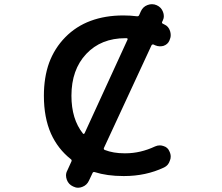

<svg xmlns="http://www.w3.org/2000/svg" viewBox="-20 -836 1040 899"><path d="M322.3 37.1Q300.8 27.3 293 5.9Q289.1 -4.9 289.1 -14.6Q289.1 -26.4 294.9 -37.1L314.5 -80.1Q317.4 -86.9 311.5 -90.8Q251 -138.7 218.8 -210Q185.5 -285.2 185.5 -387.7Q185.5 -473.6 210 -542Q235.4 -610.4 285.6 -661.6Q335.9 -712.9 404.3 -738.3Q472.7 -763.7 557.6 -763.7Q590.8 -763.7 621.1 -759.8Q628.9 -758.8 631.8 -765.6L639.6 -783.2Q649.4 -804.7 670.9 -812.5Q681.6 -816.4 691.4 -816.4Q703.1 -816.4 713.9 -811.5Q735.4 -801.8 743.2 -780.3Q747.1 -770.5 747.1 -760.7Q747.1 -749 741.2 -737.3L739.3 -734.4Q736.3 -727.5 743.2 -724.6Q746.1 -723.6 749 -721.7Q769.5 -712.9 776.4 -690.4Q779.3 -680.7 779.3 -671.9Q779.3 -659.2 773.4 -646.5Q765.6 -627.9 745.1 -621.1Q737.3 -619.1 728.5 -619.1Q717.8 -619.1 706.1 -624Q703.1 -626 700.2 -627Q693.4 -629.9 689.5 -624L466.8 -143.6Q463.9 -136.7 470.7 -133.8Q510.7 -118.2 562.5 -118.2Q564.5 -118.2 567.4 -118.2Q637.7 -118.2 706.1 -150.4Q716.8 -155.3 728.5 -155.3Q736.3 -155.3 745.1 -152.3Q765.6 -146.5 773.4 -127Q779.3 -115.2 779.3 -102.5Q779.3 -92.8 775.4 -84Q768.6 -61.5 748 -51.8Q663.1 -11.7 561.5 -11.7Q559.6 -11.7 557.6 -11.7Q481.4 -11.7 422.9 -30.3Q416 -32.2 413.1 -25.4L396.5 9.8Q386.7 31.2 365.2 39.1Q355.5 43 345.7 43Q334 43 322.3 37.1ZM567.4 -657.2Q453.1 -657.2 383.8 -583.5Q314.5 -509.8 314.5 -387.7Q314.5 -278.3 368.2 -210.9Q369.1 -209 372.1 -209Q372.1 -209 372.1 -209Q375 -210 376 -211.9L577.1 -650.4Q578.1 -652.3 577.1 -654.8Q576.2 -657.2 573.2 -657.2Z"/></svg>

Font: Rounded Mgen+ 2m medium
Style: Regular
Weight: 500
Designer: [Source Han Sans]
Ryoko NISHIZUKA  (kana & ideographs); Paul D. Hunt (Latin, Greek & Cyrillic); Wenlong ZHANG  (bopomofo
Version: Version 1.059.20150602